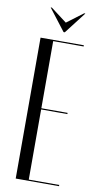

<svg xmlns="http://www.w3.org/2000/svg" viewBox="-95 -895 486 938"><g transform="rotate(10 148.0 -426.5)"><path d="M54.4 -699V0H269.2V-6H118.1V-354H248.2V-360H118.1V-693H269.2V-699ZM77.4 -853 160.4 -745.2H166.4L249.6 -853H243.6L163 -792.6L83.4 -853Z"/></g></svg>

Font: Moniqa Black
Style: Regular
Weight: 900
Designer: Rajesh Rajput
Foundry: Rajesh Rajput
Version: Version 1.000